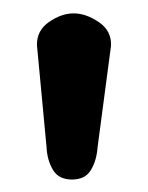

<svg xmlns="http://www.w3.org/2000/svg" viewBox="-20 -729 227 294"><path d="M90.3 -454.1Q69.8 -454.1 61 -469Q52.2 -483.9 51.3 -503.4L36.6 -659.7Q36.1 -682.1 54.7 -695.1Q73.2 -708 91.3 -708.5Q110.8 -709 131.1 -695.3Q151.4 -681.6 149.9 -658.2L129.4 -503.4Q127.9 -482.9 119.1 -468.5Q110.4 -454.1 90.3 -454.1Z"/></svg>

Font: Manjari
Style: Bold
Weight: 700
Designer: Santhosh Thottingal <santhosh.thottingal@gmail.com>
Version: Version 2.000